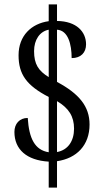

<svg xmlns="http://www.w3.org/2000/svg" viewBox="-20 -780 482 879"><path d="M203 -40V79H241V-42C331 -55 390 -115 390 -210C390 -293 342 -351 241 -405V-644C292 -641 308 -577 308 -514C351 -514 374 -540 374 -577C374 -634 331 -683 241 -684V-760H203V-683C124 -672 65 -617 65 -527C65 -440 101 -389 203 -336V-83C140 -93 113 -145 107 -240C69 -240 46 -213 46 -176C46 -96 102 -46 203 -40ZM203 -644V-427C156 -456 136 -486 136 -546C136 -598 162 -636 203 -644ZM241 -84V-317C295 -285 319 -247 319 -191C319 -134 291 -93 241 -84Z"/></svg>

Font: Noto Serif Georgian ExtraCondensed
Style: Regular
Weight: 400
Width: 2
Designer: Monotype Design Team, Akaki Razmadze
Foundry: Google LLC
Version: Version 2.003